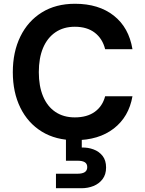

<svg xmlns="http://www.w3.org/2000/svg" viewBox="-20 -732 772 1019"><path d="M378 12Q276 12 202 -33.5Q128 -79 88 -160.5Q48 -242 48 -349Q48 -456 88 -538Q128 -620 202 -666Q276 -712 378 -712Q504 -712 584 -649Q664 -586 683 -471H538Q524 -527 483 -558.5Q442 -590 377 -590Q317 -590 274 -560.5Q231 -531 208.5 -477.5Q186 -424 186 -349Q186 -275 208.5 -221Q231 -167 274 -138Q317 -109 377 -109Q442 -109 483 -138.5Q524 -168 538 -221H683Q664 -112 584 -50Q504 12 378 12ZM277 267V190H392Q417 190 430 181.5Q443 173 443 155Q443 137 430 129Q417 121 392 121H330V-4H414V51Q447 50 476.5 61Q506 72 524.5 95.5Q543 119 543 157Q543 194 524.5 218.5Q506 243 476.5 255Q447 267 412 267Z"/></svg>

Font: DM Sans 9pt
Style: Bold
Weight: 700
Designer: Colophon Foundry, Jonny Pinhorn
Foundry: Colophon Foundry
Version: Version 4.004;gftools[0.9.30]